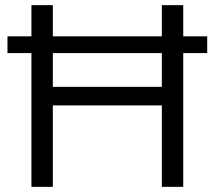

<svg xmlns="http://www.w3.org/2000/svg" viewBox="-20 -725 832 745"><path d="M102 0H185V-316H608V0H691V-519H784V-584H691V-705H608V-584H185V-705H102V-584H9V-519H102ZM185 -388V-519H608V-388Z"/></svg>

Font: Poppy and Pepper
Style: Regular
Weight: 400
Designer: Thy Ha
Foundry: Thy Ha
Version: Version 0.001;Glyphs 3.2 (3227)